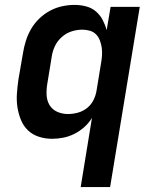

<svg xmlns="http://www.w3.org/2000/svg" viewBox="-20 -558 640 783"><path d="M309 205 355 -77Q342 -56 323.5 -39.5Q305 -23 283 -12Q261 -1 238 3.5Q215 8 192 8Q164 8 138 -0.5Q112 -9 93.5 -27Q75 -45 65 -70Q55 -95 51 -121.5Q47 -148 49 -176.5Q51 -205 55 -233L74 -343Q78 -368 86 -393Q94 -418 107.5 -441Q121 -464 141 -483Q161 -502 184.5 -514.5Q208 -527 233.5 -532.5Q259 -538 284 -538Q308 -538 331 -532Q354 -526 371 -511.5Q388 -497 398.5 -477Q409 -457 415 -435L431 -530H550L429 205ZM257 -93Q277 -93 297.5 -98.5Q318 -104 335 -117.5Q352 -131 361.5 -150.5Q371 -170 374 -190L392 -300Q395 -316 396 -332Q397 -348 395 -363Q393 -378 387.5 -392.5Q382 -407 372 -417.5Q362 -428 347 -432.5Q332 -437 316 -437Q294 -437 272 -430Q250 -423 232 -407Q214 -391 204 -370Q194 -349 191 -327L173 -217Q169 -194 170 -171Q171 -148 182 -129.5Q193 -111 213.5 -102Q234 -93 257 -93Z"/></svg>

Font: Iosevka Curly Extended Oblique
Style: Bold
Weight: 700
Width: 7
Italic angle: -9°
Monospace: yes
Designer: Belleve Invis
Foundry: Belleve Invis
Version: Version 11.1.0; ttfautohint (v1.8.3)